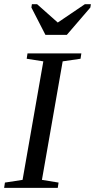

<svg xmlns="http://www.w3.org/2000/svg" viewBox="-24 -915 462 935"><path d="M180.2 -39.1 261.2 -25.9 257.3 0H-3.9L0 -25.9L85.9 -39.1L187 -616.2L106 -628.9L109.9 -654.8H372.1L368.2 -628.9L281.2 -616.2ZM156.7 -894.5 257.3 -805.2 389.2 -894.5H418.5L416 -878.4L301.3 -745.1H197.3L128.9 -878.4L131.3 -894.5Z"/></svg>

Font: Tinos
Style: Italic
Weight: 400
Italic angle: -16.333°
Designer: Steve Matteson
Foundry: Monotype Imaging Inc.
Version: Version 1.32